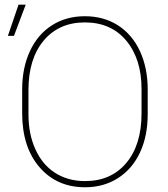

<svg xmlns="http://www.w3.org/2000/svg" viewBox="-20 -790 716 820"><path d="M610.8 -408.7C610.8 -408.7 610.8 -408.7 610.8 -408.7C610.8 -469.7 599.6 -523.9 577.6 -571.8C555.7 -619.1 523.9 -656.2 483.4 -682.1C442.4 -708 395.5 -720.7 342.3 -720.7C342.3 -720.7 342.3 -720.7 342.3 -720.7C289.6 -720.7 242.7 -708 202.1 -682.1C161.1 -656.2 129.9 -619.1 107.9 -571.8C85.9 -524.4 74.7 -469.7 74.7 -408.7C74.7 -408.7 74.7 -306.2 74.7 -306.2C74.7 -306.2 74.7 -306.2 74.7 -306.2C74.7 -209.5 99.6 -132.8 148.9 -75.7C198.2 -18.6 263.2 9.8 343.3 9.8C343.3 9.8 343.3 9.8 343.3 9.8C396.5 9.8 443.4 -3.4 483.9 -29.3C524.4 -55.2 556.2 -91.8 578.1 -139.2C600.1 -186.5 610.8 -240.7 610.8 -302.2C610.8 -302.2 610.8 -408.7 610.8 -408.7ZM584.5 -306.2C584.5 -306.2 584.5 -306.2 584.5 -306.2C584.5 -216.8 563 -146 519.5 -94.2C476.1 -42.5 417.5 -16.6 343.3 -16.6C343.3 -16.6 343.3 -16.6 343.3 -16.6C294.4 -16.6 252 -28.3 215.3 -51.8C178.7 -75.2 150.9 -108.9 131.3 -152.3C111.3 -195.8 101.6 -245.6 101.6 -302.2C101.6 -302.2 101.6 -406.2 101.6 -406.2C101.6 -406.2 101.6 -406.2 101.6 -406.2C101.6 -495.1 123.5 -565.4 167 -617.2C210.4 -668.5 269 -694.3 342.3 -694.3C342.3 -694.3 342.3 -694.3 342.3 -694.3C416.5 -694.3 475.6 -668.5 519 -616.7C562.5 -564.5 584.5 -495.6 584.5 -409.7C584.5 -409.7 584.5 -306.2 584.5 -306.2ZM13.7 -636.7C13.7 -636.7 39.6 -636.7 39.6 -636.7C39.6 -636.7 89.8 -770 89.8 -770C89.8 -770 59.1 -770 59.1 -770C59.1 -770 13.7 -636.7 13.7 -636.7Z"/></svg>

Font: WOX
Style: Regular
Weight: 500
Designer: Google
Foundry: ""
Version: ""